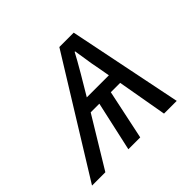

<svg xmlns="http://www.w3.org/2000/svg" viewBox="-178 -693 850 850"><g transform="rotate(-45 247.0 -268.0)"><path d="M285.6 -536.1H375.5L484.4 0H404.8L363.8 -233.4H305.2L255.9 0H181.6L233.4 -233.4H179.2L37.6 0H-45.9ZM339.4 -362.8 335.4 -383.3Q324.7 -447.3 321.3 -473.1H318.4Q301.3 -440.4 269 -385.3Q235.4 -327.6 213.9 -292.5H352.1Z"/></g></svg>

Font: Viking Open Sans
Style: Italic
Weight: 400
Italic angle: -12°
Foundry: Ascender Corporation
Version: Version 2.000